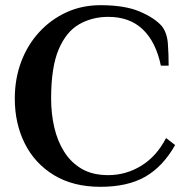

<svg xmlns="http://www.w3.org/2000/svg" viewBox="-20 -700 719 740"><path d="M367 20Q262 20 188 -25Q114 -70 75.5 -147Q37 -224 37 -320Q37 -396 61.5 -461.5Q86 -527 131 -576Q176 -625 236 -652.5Q296 -680 367 -680Q461 -680 518.5 -655.5Q576 -631 604 -599Q624 -573 627 -532Q630 -491 630 -447H600Q581 -538 530.5 -586.5Q480 -635 397 -635Q336 -635 286 -607Q236 -579 206.5 -510.5Q177 -442 177 -320Q177 -263 189 -210Q201 -157 227.5 -115Q254 -73 295.5 -49Q337 -25 397 -25Q466 -25 525 -61.5Q584 -98 620 -168L655 -141Q608 -58 540 -19Q472 20 367 20Z"/></svg>

Font: El Messiri
Style: Regular
Weight: 400
Designer: Mohamed Gaber
Foundry: Kief Type Foundry
Version: Version 2.020